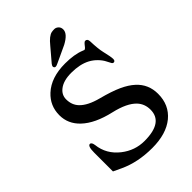

<svg xmlns="http://www.w3.org/2000/svg" viewBox="-280 -1109 1246 1246"><g transform="rotate(-45 343.0 -486.0)"><path d="M74.7 0ZM577.6 -558.1Q570.8 -558.1 566.2 -564.9Q561.5 -571.8 550.3 -595Q539.1 -618.2 517.1 -640.9Q495.1 -663.6 467.8 -678.2Q415 -706.1 336.4 -706.1Q263.2 -706.1 224.1 -674.8Q190.4 -648.4 190.4 -607.4Q190.4 -555.7 222.7 -522Q262.2 -480.5 349.4 -457.8Q436.5 -435.1 489.5 -410.9Q542.5 -386.7 575.2 -356.4Q638.2 -299.3 638.2 -210.9Q638.2 -108.9 565.4 -48.8Q491.7 11.2 362.8 11.2Q231.4 11.2 129.9 -36.1L74.7 -62V-234.9Q74.7 -294.4 95.2 -294.4Q109.4 -294.4 113.8 -265.1Q124 -172.4 201.2 -111.8Q272 -56.6 359.4 -56.6Q530.8 -56.6 530.8 -172.9Q530.8 -226.1 497.1 -262.2Q451.7 -310.5 344.2 -335.4Q213.4 -365.2 147 -428.7Q86.4 -486.3 86.4 -565.9Q86.4 -652.3 149.4 -710.4Q221.7 -777.3 350.1 -777.3Q434.6 -777.3 489.3 -754.9Q499.5 -750.5 500.7 -750.5Q502 -750.5 504.2 -751Q506.3 -751.5 509.3 -753.9Q514.2 -757.3 522.5 -768.6Q538.1 -789.1 546.4 -789.1Q565.9 -789.1 566.9 -763.7Q569.3 -692.4 578.1 -655.8Q592.3 -596.7 592.3 -577.4Q592.3 -558.1 577.6 -558.1ZM316.4 -813Q300.8 -805.2 293.5 -805.2Q286.1 -805.2 282.7 -810.1Q279.3 -814.9 279.3 -819.3Q279.3 -825.7 287.6 -836.9L365.2 -928.2Q403.3 -975.6 433.6 -982.4Q443.8 -984.4 458.5 -984.4Q473.1 -984.4 485.8 -972.9Q498.5 -961.4 498.5 -941.4Q498.5 -902.3 431.6 -866.7Z"/></g></svg>

Font: Stoke
Style: Regular
Weight: 400
Designer: Nicole Fally
Foundry: Nicole Fally
Version: Version 1.002